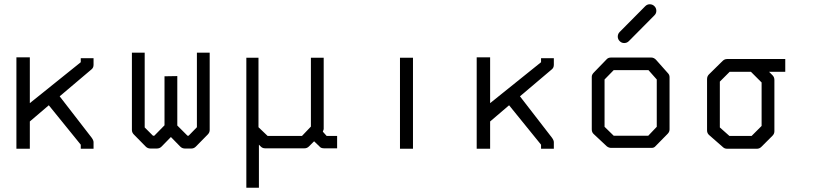

<svg xmlns="http://www.w3.org/2000/svg" viewBox="-20 -747 3820 901"><path d="M120 -177V-49H57V-478H120V-263L359 -455V-474H419V-443Q419 -429.5 410 -422L260 -295L410 -101Q419 -88.5 419 -80V-49H359V-68L209 -253Z M812 -390V-158L860 -110H865L904 -150V-500H964V-137Q964 -125 955 -116L899 -59Q890 -50 878 -50H848Q835 -50 826 -59L782 -104L738 -59Q729 -50 716 -50H686Q673 -50 664 -59L608 -116Q599 -125 599 -137V-500H659V-149L698 -110H704L752 -159V-389Z M1136 -476H1193V-150L1236 -109H1397L1439 -153V-476H1499V-141Q1499 -139 1495 -129L1513 -109H1562V-51H1501Q1486 -51 1480 -59L1454 -84L1430 -60Q1421 -51 1409 -51H1224Q1212 -51 1204 -59L1195 -68V134H1136Z M1857 -476H1918V-49H1857Z M2280 -177V-49H2217V-478H2280V-263L2519 -455V-474H2579V-443Q2579 -429.5 2570 -422L2420 -295L2570 -101Q2579 -88.5 2579 -80V-49H2519V-68L2369 -253Z M2817 -374V-152L2860 -110H3022L3062 -152V-374L3023 -418H2860ZM2767 -407 2828 -470Q2835 -477 2848 -477H3036Q3048 -477 3058 -467L3114 -404Q3122 -396 3122 -385V-140Q3122 -128 3113 -119L3055 -60Q3049 -53 3037.5 -53H3034H2848Q2837.5 -53 2828 -60L2766 -118Q2757 -126 2757 -140V-387Q2757 -397 2767 -407ZM2879 -575Q2879 -588 2888 -597L3008 -718Q3017 -727 3029 -727Q3042 -727 3051 -718Q3060 -709 3060 -696Q3060 -684 3051 -675L2931 -554Q2922 -545 2909 -545Q2897 -545 2888 -554Q2879 -563 2879 -575Z M3392 -470H3665V-410H3589L3605 -394Q3614 -385 3614 -372V-131Q3614 -119 3605 -110L3553 -58Q3544 -49 3532 -49H3392Q3380 -49 3372 -57L3308 -113Q3298 -121.5 3298 -135V-376Q3298 -389 3307 -398L3371 -461Q3380 -470 3392 -470ZM3504 -410H3404L3358 -364V-149L3403 -109H3507L3554 -156V-360Z"/></svg>

Font: 3270 Nerd Font
Style: Regular
Weight: 400
Monospace: yes
Version: Version 3.0.1;Nerd Fonts 3.3.0